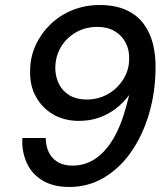

<svg xmlns="http://www.w3.org/2000/svg" viewBox="-20 -732 665 764"><path d="M256 12Q191 12 148 -14.5Q105 -41 85.5 -86Q66 -131 69 -183H162Q163 -131 191 -102Q219 -73 269 -73Q306 -73 337.5 -88Q369 -103 394 -130Q419 -157 438 -192.5Q457 -228 470.5 -269.5Q484 -311 494 -354Q472 -324 441.5 -300.5Q411 -277 374.5 -264Q338 -251 294 -251Q236 -251 192 -276.5Q148 -302 123 -347Q98 -392 100 -450Q100 -505 122 -552.5Q144 -600 181.5 -636Q219 -672 269 -692Q319 -712 376 -712Q439 -712 482.5 -692Q526 -672 552 -636.5Q578 -601 589 -555.5Q600 -510 599 -459Q598 -363 572.5 -277.5Q547 -192 501.5 -127Q456 -62 393.5 -25Q331 12 256 12ZM324 -336Q372 -336 410 -358Q448 -380 471 -417Q494 -454 494 -498Q495 -534 479.5 -563Q464 -592 435.5 -608.5Q407 -625 368 -625Q320 -625 282.5 -603.5Q245 -582 223 -546Q201 -510 200 -463Q200 -427 214.5 -398Q229 -369 257 -352.5Q285 -336 324 -336Z"/></svg>

Font: DM Sans 20pt Medium
Style: Italic
Weight: 500
Italic angle: -10°
Version: Version 4.004;gftools[0.9.30]